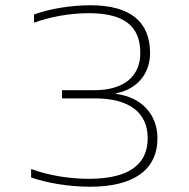

<svg xmlns="http://www.w3.org/2000/svg" viewBox="-20 -699 716 728"><path d="M339 -326C472 -326 540 -271 540 -175C540 -72 464 -21 316 -21C252 -21 173 -31 98 -58V-26C162 -4 245 9 322 9C484 9 577 -53 577 -175C577 -261 521 -330 420 -343V-345C508 -363 549 -427 549 -498C549 -619 471 -679 323 -679C249 -679 169 -666 109 -644V-613C172 -636 247 -649 317 -649C452 -649 512 -599 512 -498C512 -412 453 -357 337 -357H215V-326Z"/></svg>

Font: LT Wave Text Thin
Style: Regular
Weight: 100
Designer: Daniel Lyons
Version: Version 2.5 (Glyphs App)